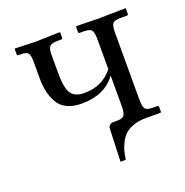

<svg xmlns="http://www.w3.org/2000/svg" viewBox="-106 -528 727 753"><g transform="rotate(-20 258.0 -151.5)"><path d="M424.8 -76.2Q424.8 -45.9 432.1 -36.9Q439.5 -27.8 465.8 -27.8H481.9Q487.8 -27.8 487.8 -22V-1L485.8 1H423.8Q394.5 1 372.3 8.8Q350.1 16.6 336.9 28.3Q323.7 40 314.5 58.1Q305.2 76.2 301 91.8Q296.9 107.4 293.9 127.9H272L276.9 -6.8Q276.9 -16.6 283.2 -22.2Q289.6 -27.8 297.9 -27.8H314Q337.4 -27.8 344.2 -37.8Q351.1 -47.9 351.1 -76.2V-203.1Q304.7 -138.2 208 -138.2Q171.9 -138.2 147 -150.4Q122.1 -162.6 109.4 -185.3Q96.7 -208 91.3 -232.9Q85.9 -257.8 85.9 -290V-355Q85.9 -384.3 78.9 -393.1Q71.8 -401.9 45.9 -401.9H38.1Q33.2 -401.9 33.2 -407.2V-429.2L34.2 -431.2L119.1 -428.2L221.2 -431.2L223.1 -429.2V-408.2Q223.1 -401.9 216.8 -401.9H202.1Q177.2 -401.9 169.2 -393.3Q161.1 -384.8 161.1 -359.9V-286.1Q161.1 -263.7 162.4 -248.3Q163.6 -232.9 167.7 -217.8Q171.9 -202.6 179.2 -193.6Q186.5 -184.6 199.2 -179.2Q211.9 -173.8 230 -173.8Q270 -173.8 298.6 -187.3Q327.1 -200.7 351.1 -229V-354Q351.1 -383.8 343.8 -392.8Q336.4 -401.9 310.1 -401.9H293.9Q289.1 -401.9 289.1 -407.2V-429.2L291 -431.2L382.8 -429.2L496.1 -431.2L497.1 -429.2V-407.2Q497.1 -401.9 491.2 -401.9H465.8Q439.9 -401.9 432.4 -393.3Q424.8 -384.8 424.8 -354Z"/></g></svg>

Font: Linux Biolinum
Style: Regular
Weight: 400
Designer: Philipp H. Poll
Foundry: Philipp H. Poll
Version: Version 0.6.4